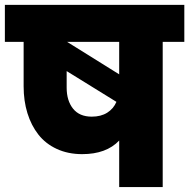

<svg xmlns="http://www.w3.org/2000/svg" viewBox="-34 -760 769 780"><path d="M338.9 -286.1Q376 -286.1 401.6 -302.2Q427.2 -318.4 439 -346.2L236.8 -471.2V-403.8Q236.8 -351.1 262.7 -318.6Q288.6 -286.1 338.9 -286.1ZM450.2 -458V-589.8H238.8ZM-14.2 -589.8V-740.2H714.8V-589.8H627V0H450.2V-189Q397.9 -133.8 299.8 -133.8Q242.7 -133.8 197 -154.8Q151.4 -175.8 122.1 -213.1Q92.8 -250.5 77.4 -300.3Q62 -350.1 62 -409.2V-589.8Z"/></svg>

Font: Poppins ExtraBold
Style: Regular
Weight: 800
Designer: Ninad Kale (Devanagari), Jonny Pinhorn (Latin)
Foundry: Indian Type Foundry
Version: Version 3.200;PS 1.000;hotconv 16.6.54;makeotf.lib2.5.65590